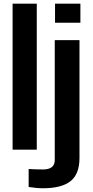

<svg xmlns="http://www.w3.org/2000/svg" viewBox="-20 -820 510 1052"><path d="M49 0V-800H181.5V0ZM281.5 -695.5V-800H420.5V-695.5ZM215.5 211.5Q198 211.5 176.8 209.5Q155.5 207.5 137 204.5V106Q151.5 107 174.8 107.8Q198 108.5 215.5 108.5Q248 108.5 264 95.5Q280 82.5 280 57.5V-600H415.5V45Q415.5 134 366.2 172.8Q317 211.5 215.5 211.5Z"/></svg>

Font: Big Shoulders Stencil Text Thin ExtraBold
Style: Regular
Weight: 800
Version: Version 2.001